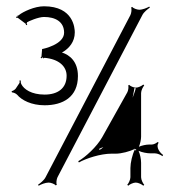

<svg xmlns="http://www.w3.org/2000/svg" viewBox="-20 -581 558 611"><path d="M295 -107C299 -109 303 -111 309 -113C305 -109 301 -106 297 -104ZM229 -68 231 -64C254 -77 300 -92 335 -92H349C366 -92 393 -99 409 -107C409 -108 407 -108 407 -109C408 -108 409 -108 410 -107C410 -107 411 -108 411 -108C411 -108 410 -107 410 -107C411 -106 413 -105 414 -104L412 -102L409 -105C401 -89 395 -63 395 -46V-17C395 -9 389 3 385 7L388 10C392 6 404 0 412 0C420 0 432 6 436 10L439 7C435 3 429 -9 429 -17V-63C429 -74 426 -90 421 -101C432 -96 448 -93 459 -93H473C481 -93 492 -88 497 -84L499 -88C491 -93 474 -112 485 -127L481 -129C479 -126 469 -121 463 -121H454C445 -121 431 -118 422 -114C426 -123 429 -137 429 -146V-285C429 -293 435 -305 439 -309L436 -312C432 -308 420 -302 412 -302C406 -302 394 -307 391 -311L388 -309C390 -305 388 -292 385 -287L305 -144C288 -114 252 -81 229 -68ZM101 7 103 10C110 6 124 0 135 0C142 0 155 5 157 9L161 7C158 3 160 -11 163 -17L433 -533C438 -543 450 -552 457 -557L455 -560C448 -556 434 -550 423 -550C416 -550 403 -555 401 -559L397 -557C400 -553 398 -539 395 -533L125 -17C120 -7 108 2 101 7ZM17 -291 18 -287C22 -287 30 -284 34 -280C49 -262 80 -246 122 -246C180 -246 228 -272 228 -339C228 -385 202 -406 177 -414C180 -415 182 -417 184 -418C199 -428 218 -447 218 -478C218 -491 214 -561 120 -561C90 -561 54 -544 40 -533C40 -533 40 -531 40 -531C40 -531 37 -533 37 -533C36 -532 36 -529 36 -529C35 -527 33 -528 31 -528L32 -524C33 -524 35 -525 37 -524L61 -506C63 -505 62 -502 63 -501L67 -502C64 -505 65 -506 66 -510C70 -513 102 -527 120 -527C156 -527 184 -512 184 -477C184 -439 116 -425 114 -425L112 -401C112 -400 110 -399 109 -398L112 -395C112 -396 114 -398 115 -398C116 -397 117 -399 117 -399V-395C117 -395 121 -397 122 -397C167 -393 192 -370 192 -340C192 -300 164 -280 122 -280C80 -280 56 -297 48 -313C46 -317 46 -320 46 -325H42C42 -323 43 -319 42 -317L32 -302C30 -297 21 -291 17 -291ZM402 -270C404 -282 406 -292 408 -301L412 -300C410 -291 406 -281 402 -270ZM409 -105C409 -106 410 -106 410 -107C410 -107 409 -107 409 -107Z"/></svg>

Font: Armata Saber
Style: Rg
Weight: 400
Designer: Jasper
Foundry: Cannot Into Space Fonts
Version: Version 0.970